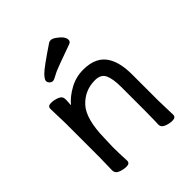

<svg xmlns="http://www.w3.org/2000/svg" viewBox="-205 -850 998 998"><g transform="rotate(-45 294.0 -351.0)"><path d="M418 -17 419 -44 420 -115V-293Q420 -350 406 -381.5Q392 -413 348 -413Q273 -413 222.5 -358.5Q172 -304 170 -162Q169 -129 168 -105V-89Q168 -59 171 1Q171 21 147.5 21Q124 21 102 12Q80 3 80 -17L82 -115V-364L79 -471Q79 -491 102.5 -491Q126 -491 148 -482Q170 -473 170 -453V-439Q169 -425 168 -409Q197 -444 243.5 -469.5Q290 -495 344 -495Q442 -495 479 -427Q506 -379 506 -297V-105L509 1Q509 21 485.5 21Q462 21 440 12Q418 3 418 -16ZM400 -659Q400 -645 386 -640Q337 -622 289 -605Q241 -588 220.5 -576Q200 -564 190.5 -564Q181 -564 173 -572Q165 -580 165 -590.5Q165 -601 186 -623Q207 -645 319 -720Q323 -723 333.5 -723Q344 -723 360 -712Q400 -684 400 -659Z"/></g></svg>

Font: LXGW ZhenKai
Style: Regular
Weight: 400
Designer: LXGW / Fontworks Inc.
Foundry: LXGW / Fontworks Inc.
Version: Version 0.800;June 8, 2025